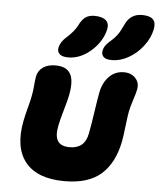

<svg xmlns="http://www.w3.org/2000/svg" viewBox="-59 -967 825 993"><g transform="rotate(5 353.5 -470.5)"><path d="M502.9 -669.9Q472.2 -669.9 459.7 -681.6Q447.3 -693.4 450.2 -712.9Q453.6 -730.5 463.9 -743.9Q474.1 -757.3 494.1 -773.9Q506.8 -785.2 517.1 -798.3Q527.3 -811.5 532.7 -821.3Q538.1 -831.1 548.3 -852.1Q550.8 -856.4 551.8 -858.9Q577.6 -916 638.2 -916Q678.2 -916 694.8 -899.7Q711.4 -883.3 705.1 -849.1Q695.8 -801.8 663.8 -760Q631.8 -718.3 588.6 -694.1Q545.4 -669.9 502.9 -669.9ZM275.9 -664.1Q245.1 -664.1 231.4 -676.8Q217.8 -689.5 222.2 -710.9Q229 -741.2 259.8 -768.1Q296.4 -800.3 314 -834Q329.1 -865.2 347.7 -877.7Q366.2 -890.1 393.1 -890.1Q433.6 -890.1 452.9 -873.3Q472.2 -856.4 463.9 -823.2Q449.2 -760.7 394 -712.4Q338.9 -664.1 275.9 -664.1ZM313 -24.9Q170.9 -24.9 109.1 -101.8Q47.4 -178.7 75.2 -318.8Q80.1 -343.8 91.3 -386.5Q102.5 -429.2 105 -442.9Q111.3 -473.6 113.5 -502.7Q115.7 -531.7 119.1 -550.8Q125 -581.5 150.1 -599.4Q175.3 -617.2 214.8 -617.2Q271.5 -617.2 292.5 -581.8Q313.5 -546.4 297.9 -467.8Q293.5 -445.3 277.3 -389.2Q261.2 -333 256.8 -309.1Q245.6 -254.4 262.2 -228.3Q278.8 -202.1 324.2 -202.1Q402.3 -202.1 417 -279.8Q426.3 -326.2 436 -393.3Q445.8 -460.4 453.1 -499Q463.4 -549.8 494.4 -581.3Q525.4 -612.8 570.8 -612.8Q608.9 -612.8 631.1 -588.6Q653.3 -564.5 646 -528.8Q642.6 -511.2 630.1 -472.9Q617.7 -434.6 613.8 -414.1Q609.4 -391.1 603 -336.9Q596.7 -282.7 591.8 -255.9Q569.3 -142.1 502.9 -83.5Q436.5 -24.9 313 -24.9Z"/></g></svg>

Font: Shantell Sans Irregular Bouncy
Style: Italic
Weight: 800
Italic angle: -11.31°
Designer: Stephen Nixon, Anya Danilova, Shantell Martin
Foundry: Arrow Type
Version: Version 1.006;[9816181b4]